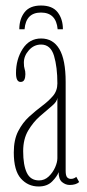

<svg xmlns="http://www.w3.org/2000/svg" viewBox="-20 -666 314 696"><path d="M120 10Q81.5 10 55.8 -18.8Q30 -47.5 30 -113.5Q30 -159.5 46 -190.5Q62 -221.5 85.5 -243Q109 -264.5 132.5 -282Q156 -299.5 172 -318.2Q188 -337 188 -363.5Q188 -423 175.8 -463.8Q163.5 -504.5 129 -504.5Q103 -504.5 84.8 -484Q66.5 -463.5 66.5 -439Q66.5 -424 69.2 -416.2Q72 -408.5 72 -397Q72 -385 68.2 -377Q64.5 -369 54.5 -369Q38 -369 38 -401Q38 -451 62.2 -488.8Q86.5 -526.5 129 -526.5Q172.5 -526.5 195.2 -488Q218 -449.5 218 -369V-47Q218 -29.5 223.2 -23.5Q228.5 -17.5 237 -17.5Q243.5 -17.5 248.8 -20Q254 -22.5 256.5 -25L267 -6Q255 4.5 232.5 4.5Q218 4.5 205.2 -5.8Q192.5 -16 192.5 -42Q187 -26.5 169 -8.2Q151 10 120 10ZM121.5 -12Q141.5 -12 156.5 -26.2Q171.5 -40.5 179.8 -59.2Q188 -78 188 -92.5V-311.5Q187 -297.5 168 -281.8Q149 -266 124.8 -244.8Q100.5 -223.5 82.2 -192.8Q64 -162 64 -118Q64 -67.5 77.2 -39.8Q90.5 -12 121.5 -12ZM128.5 -646Q170 -646 189 -621.5Q208 -597 208 -560H189Q183.5 -620.5 128.5 -620.5Q74 -620.5 69 -560H50Q50 -597 69 -621.5Q88 -646 128.5 -646Z"/></svg>

Font: Imbue 50pt Thin
Style: Regular
Weight: 100
Designer: Tyler Finck
Foundry: Etcetera Type Company
Version: Version 1.102; ttfautohint (v1.8.3)